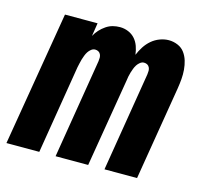

<svg xmlns="http://www.w3.org/2000/svg" viewBox="-91 -622 774 717"><g transform="rotate(15 295.5 -264.0)"><path d="M-9 0 78 -520H204L196 -469Q203 -482 213 -493Q223 -504 235.5 -512.5Q248 -521 261.5 -524.5Q275 -528 289 -528Q306 -528 321.5 -521.5Q337 -515 347.5 -503Q358 -491 363.5 -475.5Q369 -460 371 -443Q378 -460 388 -475.5Q398 -491 412 -503Q426 -515 443.5 -521.5Q461 -528 478 -528Q496 -528 512.5 -521Q529 -514 539 -500.5Q549 -487 554 -470.5Q559 -454 560.5 -436Q562 -418 560.5 -400Q559 -382 556 -363L496 0H370L433 -384Q434 -391 434 -398Q434 -405 431 -411Q428 -417 422.5 -420Q417 -423 410 -423Q402 -423 395 -417.5Q388 -412 383.5 -405Q379 -398 376 -390Q373 -382 370.5 -374Q368 -366 366.5 -358Q365 -350 364 -342L307 0H181L244 -384Q245 -391 245 -398Q245 -405 242 -411Q239 -417 233.5 -420Q228 -423 221 -423Q213 -423 206 -417.5Q199 -412 194.5 -405Q190 -398 187 -390Q184 -382 181.5 -374Q179 -366 177.5 -358Q176 -350 174 -342L118 0Z"/></g></svg>

Font: Iosevka SS04 XBd Ex Obl
Style: Regular
Weight: 800
Width: 7
Italic angle: -9°
Monospace: yes
Designer: Belleve Invis
Foundry: Belleve Invis
Version: Version 19.0.0; ttfautohint (v1.8.4)